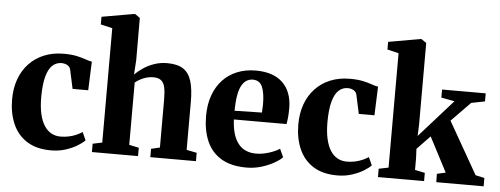

<svg xmlns="http://www.w3.org/2000/svg" viewBox="-53 -960 2896 1113"><g transform="rotate(5 1395.5 -403.0)"><path d="M274.5 11Q188.5 11 133.2 -24.5Q78 -60 51 -122.2Q24 -184.5 24 -264Q24 -329.5 43.5 -382.8Q63 -436 99.5 -474.2Q136 -512.5 186.8 -533Q237.5 -553.5 300 -553.5Q344.5 -553.5 375.5 -546.8Q406.5 -540 428 -532.2Q449.5 -524.5 465.5 -522L459 -355H368L344 -466Q341.5 -477 333.5 -484.2Q325.5 -491.5 314.5 -495Q303.5 -498.5 292 -498.5Q262 -498.5 239.5 -478.5Q217 -458.5 204.2 -413.5Q191.5 -368.5 191 -293Q191 -236.5 200.2 -195.2Q209.5 -154 226.8 -127Q244 -100 268.2 -86.8Q292.5 -73.5 321.5 -73.5Q347 -73.5 370.2 -78.5Q393.5 -83.5 413.5 -92.2Q433.5 -101 448 -111L469 -64.5Q456 -50 427.2 -32.2Q398.5 -14.5 359.2 -1.8Q320 11 274.5 11Z M566.5 -60V-725.5L498.5 -741.5V-786L684.5 -818.5H692.5L720.5 -798.5L721 -552.5L715.5 -469Q733 -487 760.8 -506.2Q788.5 -525.5 824.5 -538.5Q860.5 -551.5 902.5 -551.5Q962 -551.5 995.5 -529.2Q1029 -507 1043.2 -460.5Q1057.5 -414 1057.5 -340.5V-60.5L1117 -48.5V0H851.5V-48.5L902 -60.5V-340.5Q902 -383 896.2 -410Q890.5 -437 874.5 -450Q858.5 -463 828.5 -463Q808 -463 788.2 -457.2Q768.5 -451.5 752 -442.2Q735.5 -433 723.5 -423V-60.5L780 -48.5V0H511.5V-48.5Z M1411.5 11.5Q1321 11.5 1263.5 -23.5Q1206 -58.5 1179.2 -121.2Q1152.5 -184 1152.5 -266.5Q1152.5 -334 1171.8 -387Q1191 -440 1226 -477.2Q1261 -514.5 1309.8 -534Q1358.5 -553.5 1417.5 -553.5Q1518.5 -553.5 1572.8 -502.2Q1627 -451 1629 -357.5Q1629 -324 1626.8 -300Q1624.5 -276 1621 -260H1315Q1317 -213.5 1327.2 -178.8Q1337.5 -144 1355.5 -120.8Q1373.5 -97.5 1399.8 -85.8Q1426 -74 1460 -74Q1496.5 -74 1535.5 -86.5Q1574.5 -99 1596.5 -114L1618.5 -66.5Q1603.5 -50.5 1571.8 -32.2Q1540 -14 1498.2 -1.2Q1456.5 11.5 1411.5 11.5ZM1314.5 -310.5 1473.5 -314Q1474 -326 1474.5 -338Q1475 -350 1475.5 -362.5Q1475.5 -427 1460.2 -463.2Q1445 -499.5 1404.5 -499.5Q1385.5 -499.5 1369.5 -490.2Q1353.5 -481 1341 -459.8Q1328.5 -438.5 1321.8 -402Q1315 -365.5 1314.5 -310.5Z M1940 11Q1854 11 1798.8 -24.5Q1743.5 -60 1716.5 -122.2Q1689.5 -184.5 1689.5 -264Q1689.5 -329.5 1709 -382.8Q1728.5 -436 1765 -474.2Q1801.5 -512.5 1852.2 -533Q1903 -553.5 1965.5 -553.5Q2010 -553.5 2041 -546.8Q2072 -540 2093.5 -532.2Q2115 -524.5 2131 -522L2124.5 -355H2033.5L2009.5 -466Q2007 -477 1999 -484.2Q1991 -491.5 1980 -495Q1969 -498.5 1957.5 -498.5Q1927.5 -498.5 1905 -478.5Q1882.5 -458.5 1869.8 -413.5Q1857 -368.5 1856.5 -293Q1856.5 -236.5 1865.8 -195.2Q1875 -154 1892.2 -127Q1909.5 -100 1933.8 -86.8Q1958 -73.5 1987 -73.5Q2012.5 -73.5 2035.8 -78.5Q2059 -83.5 2079 -92.2Q2099 -101 2113.5 -111L2134.5 -64.5Q2121.5 -50 2092.8 -32.2Q2064 -14.5 2024.8 -1.8Q1985.5 11 1940 11Z M2176 0V-48.5L2232.5 -60V-725.5L2166.5 -741.5V-786L2351.5 -818.5H2359L2387 -798.5V-326.5L2384.5 -257.5L2579.5 -476.5L2502 -491V-538H2756V-491L2677 -475.5L2566.5 -362.5L2739 -60L2791 -48.5V0H2515.5L2514.5 -48.5L2565 -60L2460 -261.5L2384 -182.5L2386.5 -128.5V-60L2444.5 -48V0Z"/></g></svg>

Font: Merriweather 60pt ExtraBold
Style: Regular
Weight: 800
Version: Version 2.100